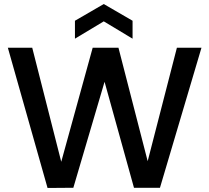

<svg xmlns="http://www.w3.org/2000/svg" viewBox="-20 -932 1039 953"><path d="M216 1 344 0 499 -526 645 0H774L980 -695H858L713 -132L568 -695H440L284 -129L140 -695H19ZM495 -826 638 -740V-829L495 -912L352 -829V-740Z"/></svg>

Font: Poppins Medium
Style: Regular
Weight: 500
Designer: Ninad Kale (Devanagari), Jonny Pinhorn (Latin)
Foundry: Indian Type Foundry
Version: 4.004